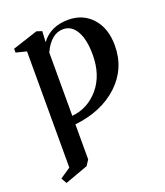

<svg xmlns="http://www.w3.org/2000/svg" viewBox="-129 -534 747 868"><g transform="rotate(-20 244.5 -100.5)"><path d="M41.5 244.6 26.4 217.8 77.1 183.6V-375.5L26.4 -388.2V-406.7L147.9 -446.3L173.3 -438Q171.4 -415 170.4 -385.7Q214.8 -446.3 300.3 -446.3Q371.1 -446.3 415.3 -397.2Q459.5 -348.1 459.5 -265.6Q459.5 -153.8 379.6 -79.3Q299.8 -4.9 169.9 9.3V177.7L152.8 204.1ZM264.2 -414.1Q206.1 -414.1 169.9 -336.4V-31.7Q246.6 -39.1 298.8 -100.3Q351.1 -161.6 351.1 -260.3Q351.1 -333 327.9 -373.5Q304.7 -414.1 264.2 -414.1Z"/></g></svg>

Font: Elstob Medium
Style: Regular
Weight: 500
Designer: Peter S. Baker
Version: Version 1.015